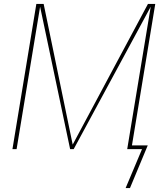

<svg xmlns="http://www.w3.org/2000/svg" viewBox="-20 -755 840 972"><path d="M638 197H616L699 0H624L743 -721L353 0H335L183 -721L64 0H43L164 -735H201L348 -23L729 -735H766L648 -19H728Z"/></svg>

Font: Iosevka Aile Thin Oblique
Style: Regular
Weight: 100
Italic angle: -9°
Designer: Belleve Invis
Foundry: Belleve Invis
Version: Version 31.1.0; ttfautohint (v1.8.4)